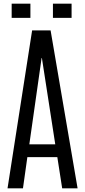

<svg xmlns="http://www.w3.org/2000/svg" viewBox="-20 -1025 463 1045"><path d="M21 0 154.8 -859.4H255.4L402.3 0H318.4L292 -169.9H128.9L105 0ZM139.6 -239.3H280.8L208 -709.5H206.5ZM268.1 -927.7V-1004.9H369.6V-927.7ZM43.5 -927.7V-1004.9H145.5V-927.7Z"/></svg>

Font: AntonioLight
Style: Regular
Weight: 300
Designer: Vernon Adams
Foundry: Vernon Adams
Version: Version 1.002